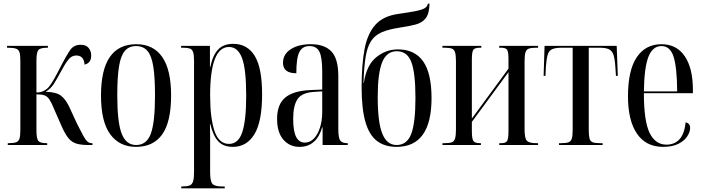

<svg xmlns="http://www.w3.org/2000/svg" viewBox="-20 -784 3804 1038"><path d="M22 0V-10H27Q54 -10 67.5 -15Q81 -20 85.5 -35.5Q90 -51 90 -81V-455Q90 -486 85.5 -501Q81 -516 66.5 -521Q52 -526 22 -526H18V-536H239V-526H236Q198 -526 187.5 -513.5Q177 -501 177 -455V-284Q201 -284 217.5 -293Q234 -302 244 -314Q258 -331 274.5 -360.5Q291 -390 311 -430Q339 -484 359 -513Q379 -542 416 -542Q445 -542 459 -525Q473 -508 473 -485Q473 -460 462 -448.5Q451 -437 437 -435Q434 -484 392 -484Q367 -484 349 -461Q331 -438 307 -393Q288 -357 271 -330.5Q254 -304 227 -288Q285 -286 310 -266.5Q335 -247 354 -207L397 -114Q418 -72 430.5 -49.5Q443 -27 453 -18.5Q463 -10 475 -10H480V0H458Q419 0 393.5 -7.5Q368 -15 350 -37Q332 -59 313 -102L274 -191Q259 -228 247.5 -245.5Q236 -263 220.5 -268.5Q205 -274 177 -274V-81Q177 -35 187 -22.5Q197 -10 232 -10H235V0Z M715 10Q626 10 576 -58Q526 -126 526 -268Q526 -545 717 -545Q809 -545 857 -476Q905 -407 905 -268Q905 -125 857 -57.5Q809 10 715 10ZM716 0Q773 0 795.5 -61.5Q818 -123 818 -268Q818 -367 808.5 -425.5Q799 -484 776.5 -509.5Q754 -535 715 -535Q678 -535 655.5 -509.5Q633 -484 623.5 -425.5Q614 -367 614 -268Q614 -122 638 -61Q662 0 716 0Z M960 234V224H965Q992 224 1005.5 218.5Q1019 213 1024 196Q1029 179 1029 146V-457Q1029 -489 1023.5 -503.5Q1018 -518 1005 -522Q992 -526 968 -526H959V-536H1115V-422H1117Q1130 -485 1159 -516Q1188 -547 1241 -547Q1317 -547 1357 -482Q1397 -417 1397 -274Q1397 -127 1355.5 -58.5Q1314 10 1239 10Q1187 10 1159 -21Q1131 -52 1117 -113H1115Q1116 -77 1116 -43Q1116 -9 1116 27V146Q1116 196 1128.5 210Q1141 224 1179 224H1195V234ZM1218 -6Q1269 -6 1290 -70Q1311 -134 1311 -267Q1311 -410 1288.5 -470Q1266 -530 1218 -530Q1116 -530 1116 -268Q1116 -147 1139.5 -76.5Q1163 -6 1218 -6Z M1599 10Q1546 10 1512 -29Q1478 -68 1478 -141Q1478 -220 1522 -256.5Q1566 -293 1657 -297L1722 -300V-396Q1722 -475 1706.5 -505Q1691 -535 1653 -535Q1615 -535 1598.5 -503Q1582 -471 1582 -388Q1510 -388 1510 -444Q1510 -491 1552 -518Q1594 -545 1661 -545Q1734 -545 1771.5 -506Q1809 -467 1809 -372V-87Q1809 -38 1819.5 -24Q1830 -10 1858 -10H1860V0H1724V-96H1722Q1691 10 1599 10ZM1628 -13Q1656 -13 1677 -35Q1698 -57 1710 -94.5Q1722 -132 1722 -178V-290L1676 -287Q1612 -283 1588.5 -248Q1565 -213 1565 -141Q1565 -75 1581 -44Q1597 -13 1628 -13Z M2124 10Q2060 10 2018 -22Q1976 -54 1955.5 -125Q1935 -196 1935 -313Q1935 -432 1950.5 -516.5Q1966 -601 2009 -649.5Q2052 -698 2135 -709Q2198 -718 2231.5 -725Q2265 -732 2278 -741Q2291 -750 2293 -764H2302Q2301 -711 2282 -686Q2263 -661 2227 -651.5Q2191 -642 2137 -634Q2079 -625 2042.5 -609Q2006 -593 1985.5 -561Q1965 -529 1956.5 -475Q1948 -421 1945 -336H1947Q1961 -431 2013.5 -474Q2066 -517 2131 -517Q2222 -517 2267.5 -452.5Q2313 -388 2313 -254Q2313 10 2124 10ZM2124 0Q2180 0 2203 -59.5Q2226 -119 2226 -255Q2226 -389 2204 -448Q2182 -507 2125 -507Q2070 -507 2046 -447Q2022 -387 2022 -260Q2022 -122 2047 -61Q2072 0 2124 0Z M2372 0V-10H2384Q2409 -10 2422 -14.5Q2435 -19 2440 -35Q2445 -51 2445 -83V-453Q2445 -486 2440 -501.5Q2435 -517 2422 -521.5Q2409 -526 2384 -526H2372V-536H2582V-526H2575Q2547 -526 2539 -515Q2531 -504 2531 -462V-143L2729 -413V-463Q2729 -504 2721.5 -515Q2714 -526 2689 -526H2679V-536H2889V-526H2879Q2854 -526 2840 -521.5Q2826 -517 2821 -501.5Q2816 -486 2816 -453V-84Q2816 -36 2828.5 -23Q2841 -10 2879 -10H2889V0H2679V-10H2690Q2715 -10 2722 -22.5Q2729 -35 2729 -78V-394L2531 -125V-76Q2531 -33 2539.5 -21.5Q2548 -10 2574 -10H2580V0Z M3002 0V-10H3015Q3041 -10 3054 -15Q3067 -20 3071.5 -35.5Q3076 -51 3076 -82V-526H3016Q2984 -526 2966 -518.5Q2948 -511 2941 -488Q2934 -465 2931 -420L2929 -374H2919L2924 -536H3314L3320 -374H3310L3307 -420Q3304 -465 3296.5 -487.5Q3289 -510 3271.5 -518Q3254 -526 3221 -526H3163V-82Q3163 -51 3167 -35.5Q3171 -20 3184 -15Q3197 -10 3222 -10H3238V0Z M3565 10Q3472 10 3423.5 -61.5Q3375 -133 3375 -263Q3375 -404 3422.5 -474.5Q3470 -545 3556 -545Q3638 -545 3682 -480Q3726 -415 3726 -298V-280H3461Q3461 -129 3492 -65.5Q3523 -2 3583 -2Q3627 -2 3653.5 -31Q3680 -60 3687 -123Q3711 -117 3711 -92Q3711 -71 3695.5 -47Q3680 -23 3647.5 -6.5Q3615 10 3565 10ZM3641 -290Q3640 -420 3621.5 -477.5Q3603 -535 3556 -535Q3509 -535 3486 -478Q3463 -421 3461 -290Z"/></svg>

Font: Noto Serif Display ExtraCondensed
Style: Regular
Weight: 400
Width: 2
Designer: Monotype Design Team
Foundry: Monotype Imaging Inc.
Version: Version 2.009